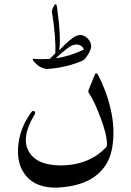

<svg xmlns="http://www.w3.org/2000/svg" viewBox="-20 -810 612 896"><path d="M438 -460Q455 -427 470 -388Q485 -349 496 -302Q507 -256 509 -211.5Q511 -167 504 -123Q496 -75 474 -41Q416 50 271 64Q168 74 113 23Q60 -28 64 -117Q69 -208 125 -285Q133 -296 140 -291Q149 -286 139 -271Q77 -167 115 -102Q152 -38 266 -38Q399 -40 477 -125Q479 -127 479 -134Q480 -180 450 -259Q435 -298 422 -326.5Q409 -355 397 -372Q390 -382 393 -389L423 -463Q428 -475 438 -460ZM236 -789Q244 -794 246 -777Q256 -705 258.5 -654.5Q261 -604 256 -575Q272 -592 287 -606Q302 -620 317 -631Q346 -653 369 -644Q393 -634 403 -609Q414 -582 376 -535Q369 -525 313 -508Q256 -491 197 -488Q170 -493 154 -507Q136 -523 134 -529Q131 -537 136 -536Q155 -534 174 -534Q193 -534 212 -535L238 -561Q240 -596 236 -645.5Q232 -695 222 -757Q222 -759 223 -762.5Q224 -766 227 -773Q234 -788 236 -789ZM316 -598Q307 -594 288 -579.5Q269 -565 240 -538Q306 -547 372 -579Q356 -612 316 -598Z"/></svg>

Font: Amiri
Style: Regular
Weight: 400
Designer: Khaled Hosny
Version: Version 0.114